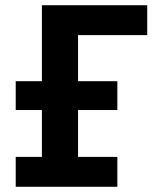

<svg xmlns="http://www.w3.org/2000/svg" viewBox="-20 -713 600 733"><path d="M40 0V-114H140V-293H40V-403H140V-693H542V-579H278V-403H428V-293H278V-114H428V0Z"/></svg>

Font: Ubuntu Sans Mono
Style: Regular
Weight: 400
Monospace: yes
Designer: Dalton Maag Ltd
Foundry: Dalton Maag Ltd
Version: Version 1.006